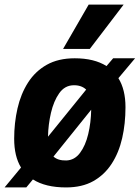

<svg xmlns="http://www.w3.org/2000/svg" viewBox="-35 -810 611 840"><path d="M254 10Q164 10 109 -25L80 10H-15L57 -77Q27 -126 27 -203Q27 -272 41.5 -335.5Q56 -399 87.5 -448.5Q119 -498 169.5 -526.5Q220 -555 292 -555Q377 -555 431 -521L460 -555H556L483 -468Q514 -418 514 -341Q514 -269 499.5 -205.5Q485 -142 453.5 -93.5Q422 -45 373 -17.5Q324 10 254 10ZM286 -437Q248 -436 224 -402Q200 -368 188 -316.5Q176 -265 175 -212L342 -418Q321 -438 286 -437ZM255 -108Q291 -109 315 -141Q339 -173 351 -223.5Q363 -274 364 -330L199 -125Q219 -107 255 -108ZM241 -596 353 -790H506L358 -596Z"/></svg>

Font: Georama
Style: Bold Italic
Weight: 700
Italic angle: -9°
Designer: Jean-Baptiste Levee
Foundry: Production Type
Version: Version 1.000